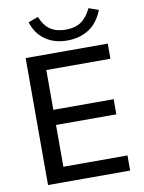

<svg xmlns="http://www.w3.org/2000/svg" viewBox="-98 -982 785 1050"><g transform="rotate(-10 294.5 -457.5)"><path d="M82 0V-705H538V-621H182V-400H517V-316H182V-84H538V0ZM325 -760Q253 -760 202.5 -795Q152 -830 132 -895L187 -915Q207 -865 240.5 -842.5Q274 -820 326 -820Q378 -820 410.5 -842Q443 -864 468 -914L522 -895Q495 -825 443.5 -792.5Q392 -760 325 -760Z"/></g></svg>

Font: Nunito Sans SemiBold
Style: Regular
Weight: 600
Designer: Vernon Adams
Foundry: Vernon Adams
Version: Version 3.101; ttfautohint (v1.8.4.7-5d5b);gftools[0.9.27]